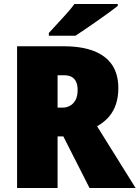

<svg xmlns="http://www.w3.org/2000/svg" viewBox="-20 -947 703 967"><path d="M300 -714Q391 -714 452.5 -690Q514 -666 545 -619.5Q576 -573 576 -503Q576 -460 564.5 -424Q553 -388 529.5 -360Q506 -332 469 -311L663 0H431L299 -260H270V0H66V-714ZM301 -568H270V-405H297Q314 -405 331 -413.5Q348 -422 359.5 -441.5Q371 -461 371 -494Q371 -517 364 -533.5Q357 -550 342 -559Q327 -568 301 -568ZM573 -917Q555 -903 527 -882.5Q499 -862 468 -840.5Q437 -819 408.5 -799.5Q380 -780 360 -767H226V-781Q243 -800 267 -825.5Q291 -851 315 -878Q339 -905 355 -927H573Z"/></svg>

Font: Noto Sans Display Black
Style: Regular
Weight: 900
Designer: Monotype Design Team
Foundry: Monotype Imaging Inc.
Version: Version 2.003